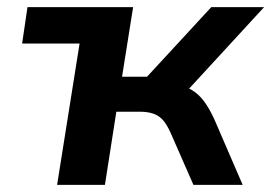

<svg xmlns="http://www.w3.org/2000/svg" viewBox="-20 -518 760 538"><path d="M140 0 203 -396H42L57 -498H353L322 -303H392L572 -498H720L490 -248L471 -279Q499 -277 518 -265.5Q537 -254 551.5 -234.5Q566 -215 580 -185L660 0H522L458 -146Q448 -168 437.5 -180.5Q427 -193 411 -199Q395 -205 371 -205H306L274 0Z"/></svg>

Font: Nunito Sans 8pt
Style: Bold Italic
Weight: 700
Italic angle: -9°
Version: Version 3.101;gftools[0.9.27]